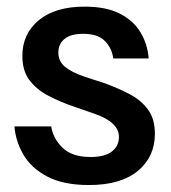

<svg xmlns="http://www.w3.org/2000/svg" viewBox="-20 -532 502 565"><path d="M241.7 12.5Q165.8 12.5 118.3 -12.9Q70.8 -38.3 48.3 -77.9Q25.8 -117.5 22.5 -160H130.8Q135.8 -125 163.8 -97.5Q191.7 -70 246.7 -70Q288.3 -70 309.2 -86.2Q330 -102.5 330 -129.2Q330 -172.5 257.5 -197.5L197.5 -218.3Q155.8 -232.5 121.2 -250.8Q86.7 -269.2 66.2 -296.7Q45.8 -324.2 45.8 -367.5Q45.8 -432.5 94.2 -472.5Q142.5 -512.5 229.2 -512.5Q291.7 -512.5 332.1 -492.1Q372.5 -471.7 393.3 -437.1Q414.2 -402.5 417.5 -360H313.3Q309.2 -390.8 288.3 -411.7Q267.5 -432.5 225 -432.5Q188.3 -432.5 170 -417.5Q151.7 -402.5 151.7 -377.5Q151.7 -352.5 170.4 -336.2Q189.2 -320 227.5 -306.7L286.7 -287.5Q328.3 -272.5 362.1 -254.6Q395.8 -236.7 415.8 -209.2Q435.8 -181.7 435.8 -138.3Q435.8 -70.8 385.8 -29.2Q335.8 12.5 241.7 12.5Z"/></svg>

Font: Familjen Grotesk GF Medium
Style: Regular
Weight: 500
Designer: Anders Wikstroem, Jonas Baeckman, Matilda Gysing, Kristian Moeller
Foundry: Familjen STHLM AB
Version: Version 2.000; Beta; Release 4; Build 6